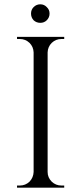

<svg xmlns="http://www.w3.org/2000/svg" viewBox="-20 -871 378 891"><path d="M136 -777Q124 -790 124 -808Q124 -826 136 -838Q149 -851 167 -851Q185 -851 197 -838Q210 -826 210 -808Q210 -790 197 -777Q185 -765 167 -765Q149 -765 136 -777ZM278 0H59V-10H72Q98 -10 117 -28Q135 -47 136 -73V-628Q135 -654 117 -672Q98 -690 72 -690H59V-700H278V-690H265Q239 -690 220 -672Q202 -654 201 -628V-73Q201 -47 220 -28Q239 -10 265 -10H278Z"/></svg>

Font: Cinzel(RUS BY LYAJKA)
Style: Regular
Weight: 400
Designer: Natanael Gama
Version: Version 1.001;PS 001.001;hotconv 1.0.56;makeotf.lib2.0.21325